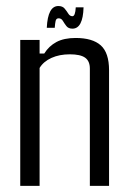

<svg xmlns="http://www.w3.org/2000/svg" viewBox="-20 -605 418 625"><path d="M108.9 0H45.9V-475.1H108.9V-430.7H124Q139.2 -455.1 163.8 -468.3Q188.5 -481.4 226.1 -481.4Q281.2 -481.4 308.1 -457.3Q335 -433.1 335 -376.5V0H272.5V-381.8Q272.5 -406.2 257.1 -417.2Q241.7 -428.2 207.5 -428.2Q173.3 -428.2 147.5 -416.5Q121.6 -404.8 108.9 -383.8ZM226.6 -581.1H252Q250 -511.7 215.8 -511.7Q202.6 -511.7 196 -520.3Q189.5 -528.8 184.6 -537.1Q179.7 -545.4 170.9 -545.4Q163.1 -545.4 161.1 -537.1Q159.2 -528.8 158.2 -514.6H132.3Q135.7 -585.4 169.9 -585.4Q183.6 -585.4 190.4 -577.1Q197.3 -568.8 202.4 -560.5Q207.5 -552.2 215.8 -552.2Q225.1 -552.2 226.6 -581.1Z"/></svg>

Font: Agdasima
Style: Regular
Weight: 400
Width: 3
Designer: The DocRepair Project, Patric King
Foundry: Google
Version: Version 2.002